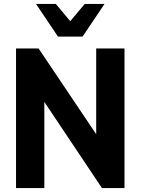

<svg xmlns="http://www.w3.org/2000/svg" viewBox="-20 -950 710 970"><path d="M61 0V-705H175L505 -214H466V-705H609V0H495L166 -492H204V0ZM273 -765 162 -930H262L335 -843L408 -930H508L397 -765Z"/></svg>

Font: Nunito Sans 12pt ExtraLight
Style: Weight 830 Width 84 Optical size 12.0 YTLC 445
Weight: 830
Width: 4
Designer: Vernon Adams
Foundry: Vernon Adams
Version: Version 3.101;gftools[0.9.27]